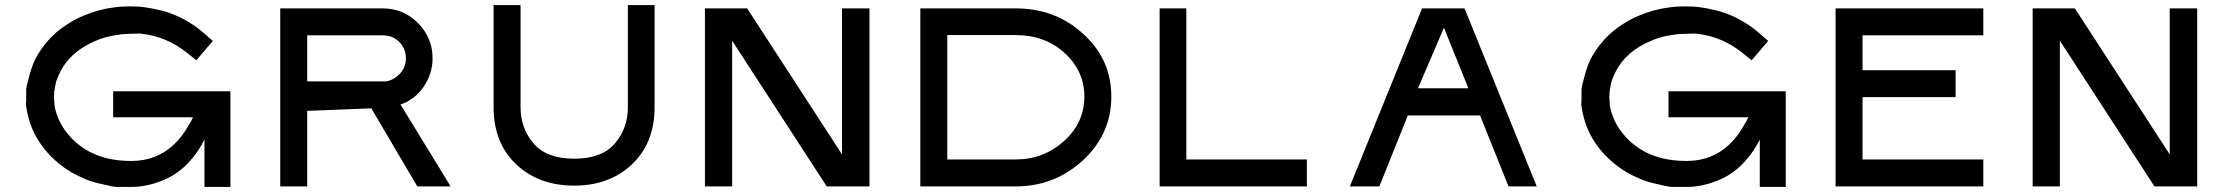

<svg xmlns="http://www.w3.org/2000/svg" viewBox="-20 -733 8763 755"><path d="M886 -374V2H784V-184Q760 -136 727 -100Q683 -50 623 -25Q558 2 499 2H438Q425 2 377 -10Q347 -16 317 -28Q282 -43 260 -56Q205 -89 163 -137Q118 -190 98 -250Q88 -281 83 -314Q82 -317 82 -326Q82 -327 82.5 -331Q83 -335 83 -338V-380Q83 -392 98 -445Q110 -485 121 -505Q153 -563 202 -606Q252 -648 310 -672Q366 -696 429 -704Q454 -708 491 -708Q528 -708 552 -704Q581 -700 613 -692Q645 -684 672 -672Q700 -660 727 -643Q752 -628 778 -606L817 -572L752 -496L712 -528Q634 -589 539 -600Q536 -601 523 -601L491 -600Q463 -600 444 -596Q394 -590 353 -571Q259 -531 218 -453Q208 -433 201 -413Q198 -404 193 -370V-361Q193 -359 192.5 -356Q192 -353 192 -352Q192 -346 193 -340Q194 -334 194 -327Q194 -310 203 -284Q217 -242 246 -207Q274 -172 315 -146Q389 -100 496 -100Q594 -100 662 -163Q695 -193 721 -239Q732 -256 739 -272H425V-374Z M1681 -504Q1681 -444 1646 -392Q1612 -342 1555 -322L1752 0H1621L1440 -307L1188 -297V0H1082V-700H1485Q1567 -700 1624 -642Q1681 -584 1681 -504ZM1188 -413H1500Q1532 -420 1555 -446Q1576 -470 1576 -504Q1576 -542 1550 -568Q1524 -594 1485 -594H1188Z M2554 -311Q2554 -167 2460 -82Q2372 -3 2238 -3Q2103 -3 2015 -82Q1921 -167 1921 -311V-713H2027V-311Q2027 -228 2079 -168Q2130 -109 2238 -109Q2347 -109 2398 -169Q2449 -229 2449 -311V-713H2554Z M3399 -700V0H3231L2859 -573V0H2752V-700H2918L3291 -126V-700Z M4238 -601Q4350 -501 4350 -353Q4350 -207 4240 -104Q4128 0 3974 0H3599V-700H3974Q4130 -700 4238 -601ZM3705 -106H3974Q4084 -106 4165 -179Q4244 -251 4244 -353Q4244 -454 4166 -525Q4089 -595 3974 -595H3705Z M5119 -106V0H4540V-700H4645V-106Z M5912 0 5800 -279H5516L5404 0H5288L5572 -700H5739L6023 0ZM5556 -386H5754L5658 -624Z M7002 -374V2H6900V-184Q6876 -136 6843 -100Q6799 -50 6739 -25Q6674 2 6615 2H6554Q6541 2 6493 -10Q6463 -16 6433 -28Q6398 -43 6376 -56Q6321 -89 6279 -137Q6234 -190 6214 -250Q6204 -281 6199 -314Q6198 -317 6198 -326Q6198 -327 6198.5 -331Q6199 -335 6199 -338V-380Q6199 -392 6214 -445Q6226 -485 6237 -505Q6269 -563 6318 -606Q6368 -648 6426 -672Q6482 -696 6545 -704Q6570 -708 6607 -708Q6644 -708 6668 -704Q6697 -700 6729 -692Q6761 -684 6788 -672Q6816 -660 6843 -643Q6868 -628 6894 -606L6933 -572L6868 -496L6828 -528Q6750 -589 6655 -600Q6652 -601 6639 -601L6607 -600Q6579 -600 6560 -596Q6510 -590 6469 -571Q6375 -531 6334 -453Q6324 -433 6317 -413Q6314 -404 6309 -370V-361Q6309 -359 6308.5 -356Q6308 -353 6308 -352Q6308 -346 6309 -340Q6310 -334 6310 -327Q6310 -310 6319 -284Q6333 -242 6362 -207Q6390 -172 6431 -146Q6505 -100 6612 -100Q6710 -100 6778 -163Q6811 -193 6837 -239Q6848 -256 6855 -272H6541V-374Z M7779 -594H7304V-457H7670V-351H7304V-106H7779V0H7198V-700H7779Z M8620 -700V0H8452L8080 -573V0H7973V-700H8139L8512 -126V-700Z"/></svg>

Font: Teller
Style: Regular
Weight: 400
Version: Version 3.020;FEAKit 1.0